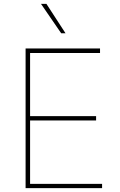

<svg xmlns="http://www.w3.org/2000/svg" viewBox="-20 -980 624 1000"><path d="M113.3 0V-727.5H501V-704.1H136.7V-375H480.5V-352.5H136.7V-22.5H511.7V0ZM298.8 -806.6 193.4 -960H221.7L321.3 -806.6Z"/></svg>

Font: Inter Tight Thin
Style: Regular
Weight: 250
Designer: Rasmus Andersson
Foundry: rsms
Version: Version 3.004